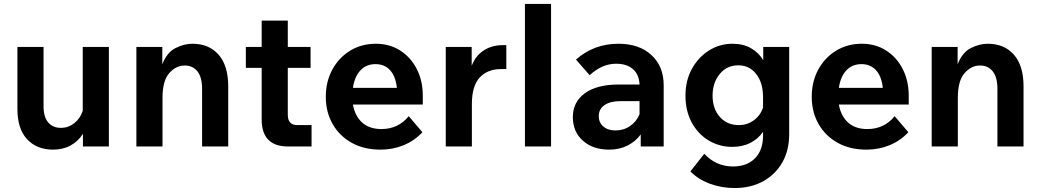

<svg xmlns="http://www.w3.org/2000/svg" viewBox="-20 -740 5256 970"><path d="M530 0H399V-64Q375 -26 336.5 -5Q298 16 248 16Q166 16 117 -36.5Q68 -89 68 -189V-503H200V-203Q200 -149 223.5 -121.5Q247 -94 288 -94Q325 -94 355 -117.5Q385 -141 398 -180V-503H530Z M1133 0H1001V-291Q1001 -350 977.5 -379.5Q954 -409 913 -409Q869 -409 835 -370.5Q801 -332 801 -245V0H669V-503H800V-415Q823 -475 866.5 -497Q910 -519 952 -519Q1036 -519 1084.5 -463.5Q1133 -408 1133 -304Z M1554 0H1435Q1302 0 1302 -137V-397H1222V-503H1302V-636H1434V-503H1549V-397H1434V-160Q1434 -108 1482 -108H1554Z M2045 -153 2114 -72Q2074 -29 2019.5 -6.5Q1965 16 1902 16Q1820 16 1758 -18Q1696 -52 1661 -112.5Q1626 -173 1626 -251Q1626 -328 1659 -388.5Q1692 -449 1749 -484Q1806 -519 1879 -519Q1948 -519 2001.5 -485Q2055 -451 2085.5 -391.5Q2116 -332 2116 -256V-212H1763Q1773 -154 1809.5 -121Q1846 -88 1907 -88Q1992 -88 2045 -153ZM1877 -416Q1830 -416 1800.5 -384Q1771 -352 1763 -296H1985Q1979 -354 1951 -385Q1923 -416 1877 -416Z M2538 -512V-391H2511Q2443 -391 2403.5 -348.5Q2364 -306 2364 -214V0H2232V-503H2363V-408Q2379 -448 2404.5 -470.5Q2430 -493 2459.5 -502.5Q2489 -512 2517 -512Z M2764 0H2632V-720H2764Z M3058 16Q2975 16 2924.5 -29.5Q2874 -75 2874 -148Q2874 -225 2935 -269Q2996 -313 3105 -313H3211Q3209 -363 3178 -390.5Q3147 -418 3093 -418Q3021 -418 2959 -360L2890 -439Q2980 -519 3105 -519Q3209 -519 3271 -462Q3333 -405 3333 -309V0H3217V-61Q3191 -25 3150 -4.5Q3109 16 3058 16ZM3089 -81Q3131 -81 3163.5 -103.5Q3196 -126 3211 -163V-229H3114Q3063 -229 3034 -209Q3005 -189 3005 -153Q3005 -121 3028 -101Q3051 -81 3089 -81Z M3967 -62Q3967 20 3932 81Q3897 142 3835 176Q3773 210 3691 210Q3625 210 3566 188Q3507 166 3468 126L3538 37Q3598 101 3683 101Q3754 101 3794.5 59.5Q3835 18 3835 -55V-74Q3811 -39 3771.5 -18.5Q3732 2 3679 2Q3614 2 3560 -30.5Q3506 -63 3474.5 -121.5Q3443 -180 3443 -257Q3443 -333 3475.5 -392Q3508 -451 3562 -485Q3616 -519 3681 -519Q3735 -519 3774 -496.5Q3813 -474 3836 -436V-503H3967ZM3580 -257Q3580 -191 3616.5 -149.5Q3653 -108 3713 -108Q3755 -108 3788 -132Q3821 -156 3835 -196V-248Q3835 -322 3800.5 -366Q3766 -410 3710 -410Q3652 -410 3616 -366Q3580 -322 3580 -257Z M4500 -153 4569 -72Q4529 -29 4474.5 -6.5Q4420 16 4357 16Q4275 16 4213 -18Q4151 -52 4116 -112.5Q4081 -173 4081 -251Q4081 -328 4114 -388.5Q4147 -449 4204 -484Q4261 -519 4334 -519Q4403 -519 4456.5 -485Q4510 -451 4540.5 -391.5Q4571 -332 4571 -256V-212H4218Q4228 -154 4264.5 -121Q4301 -88 4362 -88Q4447 -88 4500 -153ZM4332 -416Q4285 -416 4255.5 -384Q4226 -352 4218 -296H4440Q4434 -354 4406 -385Q4378 -416 4332 -416Z M5151 0H5019V-291Q5019 -350 4995.5 -379.5Q4972 -409 4931 -409Q4887 -409 4853 -370.5Q4819 -332 4819 -245V0H4687V-503H4818V-415Q4841 -475 4884.5 -497Q4928 -519 4970 -519Q5054 -519 5102.5 -463.5Q5151 -408 5151 -304Z"/></svg>

Font: Wix Madefor Text
Style: Bold
Weight: 700
Designer: Dalton Maag Ltd
Foundry: Dalton Maag Ltd
Version: Version 3.100